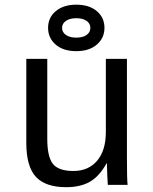

<svg xmlns="http://www.w3.org/2000/svg" viewBox="-20 -775 640 805"><path d="M178.2 -528.3V-193.4Q178.2 -117.2 202.1 -87.6Q226.1 -58.1 287.6 -58.1Q350.6 -58.1 387.2 -101.1Q423.8 -144 423.8 -222.2V-528.3H512.2V-112.8Q512.2 -20.5 515.1 0H432.1Q431.6 -2.4 431.2 -13.2Q430.7 -23.9 429.9 -37.8Q429.2 -51.8 428.2 -90.3H426.8Q396.5 -35.6 356.7 -12.9Q316.9 9.8 257.8 9.8Q170.9 9.8 130.6 -33.4Q90.3 -76.7 90.3 -176.3V-528.3ZM418 -658.2Q418 -615.7 386 -588.1Q354 -560.5 299.8 -560.5Q245.1 -560.5 213.4 -588.1Q181.6 -615.7 181.6 -658.2Q181.6 -701.7 214.1 -728.5Q246.6 -755.4 299.8 -755.4Q354 -755.4 386 -728.3Q418 -701.2 418 -658.2ZM358.9 -658.2Q358.9 -676.3 343 -687.5Q327.1 -698.7 299.8 -698.7Q272.9 -698.7 256.6 -687.5Q240.2 -676.3 240.2 -658.2Q240.2 -639.6 256.6 -628.4Q272.9 -617.2 299.8 -617.2Q327.1 -617.2 343 -628.4Q358.9 -639.6 358.9 -658.2Z"/></svg>

Font: Courier New
Style: Regular
Weight: 400
Designer: Steve Matteson
Foundry: Ascender Corporation
Version: Version 2.00.3